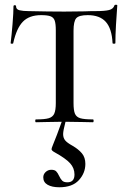

<svg xmlns="http://www.w3.org/2000/svg" viewBox="-20 -517 538 812"><path d="M476 -494Q473 -457 470.5 -411.5Q468 -366 468 -335Q468 -332 462 -332Q456 -332 456 -335Q453 -396 427.5 -424.5Q402 -453 351 -453Q314 -453 302.5 -440Q291 -427 291 -387V-81Q291 -50 297 -36Q303 -22 319.5 -17Q336 -12 373 -12Q376 -12 376 -6Q376 0 373 0Q343 0 325 -1L257 -2Q247 36 247 50Q247 66 255.5 76.5Q264 87 286 99Q312 114 326.5 131.5Q341 149 341 176Q341 215 313.5 245Q286 275 231 275Q200 275 181.5 264.5Q163 254 163 233Q163 220 173 210.5Q183 201 197 201Q211 201 217.5 207.5Q224 214 230 227Q236 240 243 247Q250 254 265 254Q295 254 295 221Q295 194 276.5 173.5Q258 153 211 127Q198 120 198 114Q198 110 203 98Q220 57 241 -2L179 -1Q162 0 132 0Q129 0 129 -6Q129 -12 132 -12Q169 -12 186 -17Q203 -22 209.5 -36.5Q216 -51 216 -81V-389Q216 -416 211.5 -429.5Q207 -443 194 -448Q181 -453 154 -453Q104 -453 77 -425.5Q50 -398 36 -335Q36 -332 30.5 -332Q25 -332 25 -335Q29 -366 33 -415Q37 -464 37 -490Q37 -495 42.5 -495Q48 -495 48 -490Q48 -477 63 -473.5Q78 -470 101 -470Q187 -468 252 -468L339 -469Q356 -470 385 -470Q423 -470 441 -474.5Q459 -479 464 -494Q465 -497 470.5 -497Q476 -497 476 -494Z"/></svg>

Font: Cormorant SC Medium
Style: Regular
Weight: 500
Designer: Christian Thalmann (Catharsis Fonts)
Version: Version 3.000